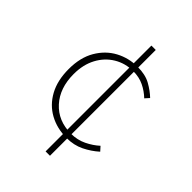

<svg xmlns="http://www.w3.org/2000/svg" viewBox="-199 -748 870 870"><g transform="rotate(45 236.0 -313.0)"><path d="M276 -84Q215 -84 166.5 -110.5Q118 -137 90 -188Q62 -239 62 -312Q62 -386 92 -437Q122 -488 170.5 -514Q219 -540 276 -540Q326 -540 359 -521.5Q392 -503 416 -480L398 -460Q374 -483 344 -497.5Q314 -512 276 -512Q225 -512 183.5 -487Q142 -462 118 -417Q94 -372 94 -312Q94 -222 144 -167Q194 -112 276 -112Q317 -112 351 -128.5Q385 -145 410 -168L428 -148Q398 -121 360.5 -102.5Q323 -84 276 -84ZM252 26V-652H280V26Z"/></g></svg>

Font: Source Sans 3 Variable
Style: Regular
Weight: 200
Designer: Paul D. Hunt
Foundry: Adobe Systems Incorporated
Version: Version 3.026